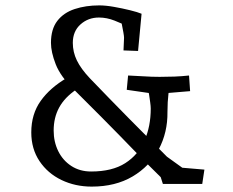

<svg xmlns="http://www.w3.org/2000/svg" viewBox="-20 -682 864 712"><path d="M584 0 576 -25Q543 -57 520 -80.5Q497 -104 475 -126.5Q453 -149 425.5 -177.5Q398 -206 356.5 -247.5Q315 -289 252 -352Q204 -399 186.5 -444Q169 -489 169 -523Q169 -574 192.5 -604.5Q216 -635 257 -648.5Q298 -662 348 -662Q372 -662 403 -656.5Q434 -651 462.5 -644Q491 -637 505 -631L492 -493L438 -495L440 -542Q440 -548 437.5 -562Q435 -576 431.5 -593.5Q428 -611 424 -624L463 -580Q434 -594 405 -605.5Q376 -617 347 -617Q307 -617 278.5 -591.5Q250 -566 250 -523Q250 -489 265 -458Q280 -427 313 -392Q385 -317 456.5 -244.5Q528 -172 599 -101L656 -60L738 -53L730 0ZM320 10Q259 10 208 -14.5Q157 -39 126.5 -84.5Q96 -130 96 -191Q96 -259 131 -308Q166 -357 228 -393L263 -350Q220 -321 199.5 -283.5Q179 -246 179 -198Q179 -156 196 -121.5Q213 -87 244.5 -66.5Q276 -46 318 -46Q396 -46 444.5 -77Q493 -108 516 -161Q539 -214 539 -279Q539 -288 537 -302.5Q535 -317 533 -330Q531 -343 530 -347H606Q606 -344 604.5 -332Q603 -320 602 -303Q601 -286 601 -267Q602 -191 568.5 -128Q535 -65 471.5 -27.5Q408 10 320 10ZM533 -337 450 -349 455 -402Q484 -401 513 -399Q542 -397 572 -397Q600 -397 626.5 -398Q653 -399 681 -402L685 -344L601 -337Z"/></svg>

Font: Andada Pro
Style: Regular
Weight: 400
Designer: Carolina Giovagnoli
Foundry: Huerta Tipografica
Version: Version 3.003